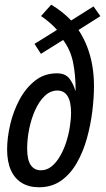

<svg xmlns="http://www.w3.org/2000/svg" viewBox="-20 -788 450 818"><path d="M146 9.8Q103 9.8 72.5 -9Q42 -27.8 26.1 -63.7Q10.3 -99.6 10.3 -151.4Q10.3 -200.2 23.2 -256.3Q36.1 -312.5 62.5 -362.3Q88.9 -412.1 128.7 -443.8Q168.5 -475.6 222.7 -475.6Q258.3 -475.6 275.4 -453.6Q292.5 -431.6 300.8 -401.9H302.2Q302.2 -468.8 291.3 -522.2Q280.3 -575.7 249 -617.7L154.3 -558.6L127 -601.1L222.7 -660.6Q211.9 -673.8 194.3 -689.2Q176.8 -704.6 154.8 -719.7L198.2 -768.1Q221.2 -754.4 242.2 -738Q263.2 -721.7 283.2 -700.7L378.4 -760.7L407.7 -719.2L314.5 -660.2Q336.9 -626.5 351.6 -588.1Q366.2 -549.8 373.3 -508.3Q380.4 -466.8 380.4 -421.4Q380.4 -372.1 373.3 -314Q366.2 -255.9 350.3 -198.7Q334.5 -141.6 307.6 -94.5Q280.8 -47.4 241 -18.8Q201.2 9.8 146 9.8ZM154.3 -62.5Q179.2 -62.5 199.2 -78.6Q219.2 -94.7 234.9 -121.1Q250.5 -147.5 261.2 -179.9Q272 -212.4 277.3 -245.8Q282.7 -279.3 282.7 -308.6Q282.7 -331.1 279.1 -348.6Q275.4 -366.2 268.1 -378.2Q260.7 -390.1 250 -396.2Q239.3 -402.3 225.1 -402.3Q194.3 -402.3 170.2 -378.9Q146 -355.5 129.4 -318.1Q112.8 -280.8 104.2 -237.8Q95.7 -194.8 95.7 -155.3Q95.7 -107.4 110.8 -85Q126 -62.5 154.3 -62.5Z"/></svg>

Font: Open Sans Condensed Medium
Style: Italic
Weight: 500
Width: 3
Italic angle: -12°
Designer: Monotype Design Team
Foundry: Monotype Imaging Inc.
Version: Version 3.000